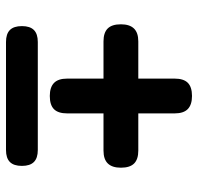

<svg xmlns="http://www.w3.org/2000/svg" viewBox="-30 -577 660 640"><g transform="rotate(90 300.0 -257.0)"><path d="M300 -93Q271 -93 256.5 -107Q242 -121 242 -151V-272H118Q89 -272 75 -286Q61 -300 61 -330Q61 -359 75 -373.5Q89 -388 118 -388H242V-509Q242 -539 256 -553Q270 -567 300 -567Q329 -567 343.5 -553Q358 -539 358 -509V-388H482Q511 -388 525 -374Q539 -360 539 -330Q539 -301 525 -286.5Q511 -272 482 -272H358V-151Q358 -121 344 -107Q330 -93 300 -93ZM120 53Q93 53 80 40Q67 27 67 0Q67 -27 80 -40Q93 -53 120 -53H480Q507 -53 520 -40Q533 -27 533 0Q533 27 520 40Q507 53 480 53Z"/></g></svg>

Font: Maple Mono NL SemiBold
Style: Regular
Weight: 600
Monospace: yes
Designer: subframe7536
Version: Version 7.000